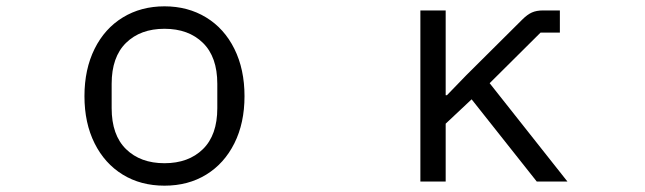

<svg xmlns="http://www.w3.org/2000/svg" viewBox="-20 -574 2040 607"><path d="M247 -270Q247 -355 279 -419.5Q311 -484 368.5 -519Q426 -554 500 -554Q574 -554 631.5 -519Q689 -484 721 -419.5Q753 -355 753 -270Q753 -185 721 -121Q689 -57 632 -22Q575 13 500 13Q425 13 368 -22Q311 -57 279 -121Q247 -185 247 -270ZM667 -232V-309Q667 -394 621.5 -438.5Q576 -483 500 -483Q424 -483 378.5 -438.5Q333 -394 333 -309V-232Q333 -147 378.5 -102.5Q424 -58 500 -58Q576 -58 621.5 -102.5Q667 -147 667 -232Z M1309 0V-541H1389V-273H1393L1454 -336L1631 -512Q1647 -528 1661.5 -534.5Q1676 -541 1697 -541H1750V-471H1689L1528 -311L1774 0H1677L1471 -260L1389 -183V0Z"/></svg>

Font: IBM Plex Sans JP
Style: Regular
Weight: 400
Designer: Mike Abbink; Paul van der Laan; Pieter van Rosmalen; Wujin Sim; Yejin Wi; Jinhee Kim; Boomi Park; Yona Kim; Kichan Ma
Foundry: Sandoll Inc.
Version: Version 1.001